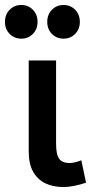

<svg xmlns="http://www.w3.org/2000/svg" viewBox="-44 -738 390 772"><path d="M210.5 14Q169.5 14 138.2 -1Q107 -16 89.2 -47.5Q71.5 -79 71.5 -128.5V-495H181.5V-160Q181.5 -116.5 194 -99.5Q206.5 -82.5 235.5 -82.5Q246 -82.5 258.2 -85.5Q270.5 -88.5 283 -93.5L302 -3.5Q278.5 4.5 255.2 9.2Q232 14 210.5 14ZM42 -582.5Q14 -582.5 -5 -601.5Q-24 -620.5 -24 -650Q-24 -680 -5 -699Q14 -718 42 -718Q69 -718 88 -699Q107 -680 107 -650Q107 -620.5 88 -601.5Q69 -582.5 42 -582.5ZM211.5 -582.5Q184 -582.5 165 -601.5Q146 -620.5 146 -650Q146 -680 165 -699Q184 -718 211.5 -718Q239 -718 258 -699Q277 -680 277 -650Q277 -620.5 258 -601.5Q239 -582.5 211.5 -582.5Z"/></svg>

Font: Geologica Roman
Style: Regular
Weight: 400
Designer: Sindre Bremnes, Frode Helland
Foundry: Monokrom Skriftforlag AS
Version: Version 1.010;gftools[0.9.28]